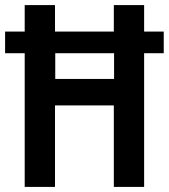

<svg xmlns="http://www.w3.org/2000/svg" viewBox="-22 -734 663 754"><path d="M75 0H194V-320H425V0H544V-525H621V-610H544V-714H425V-610H194V-714H75V-610H-2V-525H75ZM195 -424V-525H426V-424Z"/></svg>

Font: Noto Sans Telugu Condensed SemiBold
Style: Regular
Weight: 600
Width: 3
Designer: Jelle Bosma - Monotype Design Team
Foundry: Monotype Imaging Inc.
Version: Version 2.005